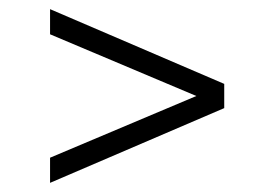

<svg xmlns="http://www.w3.org/2000/svg" viewBox="-20 -590 600 420"><path d="M89.5 -570 470.5 -406.5V-353.5L89.5 -190V-245L409.5 -380L89.5 -515Z"/></svg>

Font: Encode Sans Expanded Light
Style: Regular
Weight: 300
Width: 7
Designer: Multiple Designers
Foundry: Impallari Type
Version: Version 2.000